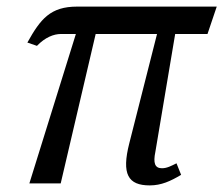

<svg xmlns="http://www.w3.org/2000/svg" viewBox="-20 -556 677 582"><path d="M69 0H164L270 -453H456L372 -122C348 -28 368 6 434 6C469 6 497 -7 529 -26L515 -61C499 -53 486 -46 471 -46C449 -46 444 -62 451 -96L511 -453H609L637 -536H214C133 -536 103 -499 63 -427L92 -417C117 -443 143 -453 165 -453H210Z"/></svg>

Font: Noto Serif ExtraCondensed
Style: Italic
Weight: 400
Width: 2
Italic angle: -12°
Designer: Monotype Design Team
Foundry: Monotype Imaging Inc.
Version: Version 2.014